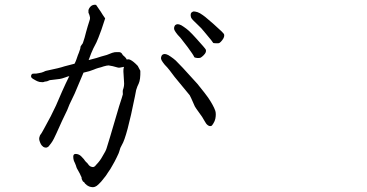

<svg xmlns="http://www.w3.org/2000/svg" viewBox="-20 -746 1540 805"><path d="M841.8 -606.4Q823.2 -629.9 808.6 -642.6Q795.9 -654.3 788.6 -662.1Q781.2 -669.9 780.3 -675.8Q778.3 -682.6 780.3 -689.5Q782.2 -694.3 787.1 -696.3Q792 -699.2 798.8 -697.3Q807.6 -696.3 818.4 -690.4Q831.1 -682.6 840.8 -674.8Q855.5 -663.1 874 -646.5Q918 -607.4 919.4 -602.5Q920.9 -597.7 919.4 -591.8Q918 -585.9 912.1 -578.1Q906.2 -570.3 901.4 -566.9Q896.5 -563.5 886.7 -564.5Q873 -564.5 873 -567.4Q873 -569.3 841.8 -606.4ZM766.6 -548.8Q740.2 -583 736.3 -587.9Q723.6 -600.6 717.8 -609.4Q711.9 -617.2 710 -624Q709 -629.9 711.9 -636.7Q713.9 -641.6 719.7 -643.6Q724.6 -645.5 731.4 -643.6Q739.3 -641.6 750 -633.8Q761.7 -626 771.5 -617.2Q785.2 -604.5 801.8 -585.9Q840.8 -543 842.8 -538.1Q844.7 -533.2 842.8 -527.3Q840.8 -521.5 834 -514.6Q827.1 -507.8 822.3 -504.9Q817.4 -502 806.2 -502.9Q794.9 -503.9 793.9 -507.8Q791 -515.6 766.6 -548.8ZM254.9 -421.9Q238.3 -416 230.5 -415Q219.7 -413.1 207 -412.1Q185.5 -410.2 184.6 -408.2Q176.8 -404.3 171.9 -404.3Q167 -404.3 164.1 -402.3Q161.1 -401.4 159.2 -401.4Q155.3 -401.4 146.5 -402.3Q137.7 -404.3 130.9 -408.2Q123 -412.1 117.2 -416Q110.4 -420.9 110.4 -424.8Q109.4 -431.6 115.2 -436.5Q115.2 -436.5 123 -437.5H131.8Q138.7 -438.5 143.6 -439.5Q149.4 -440.4 154.8 -441.9Q160.2 -443.4 164.1 -445.3Q168.9 -448.2 173.8 -449.2Q230.5 -460.9 250 -467.8Q254.9 -469.7 291 -478.5L293 -479.5Q297.9 -489.3 300.8 -498Q307.6 -518.6 310.5 -524.4Q318.4 -545.9 317.4 -546.9Q316.4 -548.8 318.4 -551.8Q320.3 -555.7 321.3 -556.6Q323.2 -559.6 324.2 -560.5Q327.1 -563.5 327.1 -565.4L328.1 -567.4Q335 -586.9 340.8 -611.3Q347.7 -636.7 354.5 -657.2Q358.4 -667 357.4 -672.9Q355.5 -681.6 354.5 -684.6Q351.6 -688.5 352.5 -688.5Q352.5 -691.4 351.6 -691.4Q350.6 -692.4 350.6 -694.3Q351.6 -697.3 350.6 -700.2Q350.6 -701.2 351.6 -706.1Q355.5 -715.8 363.3 -721.7Q372.1 -727.5 382.8 -725.6Q393.6 -710 402.3 -697.3Q411.1 -682.6 420.9 -668.9Q403.3 -613.3 392.6 -587.9Q383.8 -565.4 377.9 -555.7Q373 -547.9 362.3 -522.5Q359.4 -515.6 351.6 -494.1L384.8 -502.9L403.3 -508.8Q427.7 -515.6 427.7 -515.6Q439.5 -520.5 450.2 -524.4Q463.9 -528.3 465.8 -527.3Q469.7 -527.3 472.7 -527.3Q487.3 -529.3 492.2 -519.5Q493.2 -515.6 502 -508.8Q508.8 -502.9 511.7 -496.1Q518.6 -499 526.4 -495.1Q539.1 -489.3 557.6 -469.7L568.4 -449.2Q569.3 -412.1 561.5 -395.5Q555.7 -384.8 550.8 -368.2Q547.9 -355.5 545.9 -342.8Q511.7 -171.9 491.2 -138.7Q483.4 -126 480.5 -112.3Q479.5 -106.4 468.8 -85Q460.9 -68.4 452.1 -53.7Q443.4 -37.1 432.6 -22.5Q423.8 -7.8 415 2Q404.3 16.6 392.6 27.3Q377.9 42 362.3 38.1Q356.4 37.1 352.5 35.2Q344.7 31.2 343.8 30.3Q342.8 28.3 339.8 26.4Q336.9 24.4 335 21.5Q334 18.6 332 17.6Q327.1 14.6 327.1 13.7Q323.2 6.8 322.3 3.9Q323.2 0 321.3 -3.9Q320.3 -5.9 318.4 -9.8Q315.4 -17.6 309.6 -27.3Q300.8 -41 298.8 -50.8Q294.9 -61.5 290 -71.3Q287.1 -80.1 287.1 -88.9Q287.1 -101.6 298.8 -100.6Q311.5 -99.6 320.3 -90.8Q333 -78.1 336.9 -71.3Q338.9 -68.4 340.8 -66.9Q342.8 -65.4 345.7 -62.5L352.5 -53.7Q358.4 -46.9 367.2 -45.9Q370.1 -44.9 372.1 -45.9Q375 -46.9 377.9 -48.8Q378.9 -49.8 379.9 -50.8Q380.9 -52.7 381.8 -53.7Q384.8 -56.6 385.7 -57.6Q400.4 -73.2 409.2 -89.8Q423.8 -113.3 426.8 -124Q429.7 -130.9 479.5 -300.8Q484.4 -317.4 490.2 -334Q495.1 -349.6 495.1 -350.6Q494.1 -365.2 495.1 -368.2Q502 -385.7 500 -403.3Q499 -419.9 498 -436.5Q496.1 -456.1 500 -465.8Q498 -464.8 495.1 -464.8Q479.5 -460.9 473.6 -462.9Q451.2 -469.7 435.5 -471.7Q428.7 -471.7 415 -467.8Q404.3 -463.9 391.6 -460.9Q381.8 -458 373 -454.1Q357.4 -447.3 330.1 -441.4L293 -353.5L271.5 -308.6L261.7 -284.2Q259.8 -280.3 240.2 -239.3Q222.7 -200.2 216.8 -187.5Q207 -167 206.1 -165Q200.2 -153.3 194.3 -145.5Q186.5 -134.8 183.6 -131.8Q178.7 -127.9 173.8 -127Q167 -127 162.1 -129.9Q154.3 -135.7 151.4 -141.6Q147.5 -149.4 145.5 -156.2Q143.6 -163.1 144.5 -168Q146.5 -178.7 151.4 -183.6Q153.3 -185.5 165 -207Q187.5 -248 192.4 -257.8Q213.9 -300.8 214.8 -303.7Q217.8 -311.5 240.2 -362.3Q255.9 -397.5 270.5 -426.8Q261.7 -424.8 254.9 -421.9ZM775.4 -346.7Q711.9 -422.9 711.9 -423.8Q686.5 -458 681.6 -462.9Q668.9 -475.6 663.1 -484.4Q657.2 -492.2 655.3 -499Q654.3 -504.9 657.2 -511.7Q659.2 -516.6 665 -518.6Q669.9 -520.5 676.8 -518.6Q684.6 -516.6 695.3 -508.8Q707 -501 716.8 -492.2Q729.5 -479.5 747.1 -460.9Q795.9 -408.2 807.6 -394.5Q844.7 -348.6 852.5 -336.9Q875 -303.7 882.8 -281.2Q886.7 -267.6 882.8 -248Q880.9 -238.3 874 -227.5Q869.1 -218.8 865.2 -217.8Q858.4 -215.8 851.1 -221.2Q843.8 -226.6 837.9 -238.3Q825.2 -260.7 821.3 -264.6Q797.9 -296.9 796.9 -299.8Q777.3 -344.7 775.4 -346.7Z"/></svg>

Font: ToneOZ-Zhuyin-Tsuipita-TC
Style: Regular
Weight: 400
Designer: ÂÆ£ÂøóÂáåJeffrey Xuan(jeffreyx@gmail.com, ToneOZ.com) ÈòøÂù§(cjkFonts)
Foundry: ToneOZ
Version: Version 0.240710